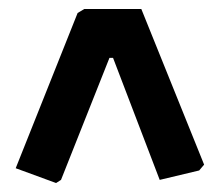

<svg xmlns="http://www.w3.org/2000/svg" viewBox="-20 -519 489 428"><path d="M295 -499 435 -152 424 -139 336 -118 232 -390H224L116 -118L105 -111L15 -144L153 -490L168 -499Z"/></svg>

Font: Alegreya Sans ExtraBold
Style: Regular
Weight: 800
Designer: Juan Pablo del Peral
Foundry: Huerta Tipografica
Version: Version 2.007